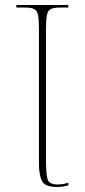

<svg xmlns="http://www.w3.org/2000/svg" viewBox="-20 -734 338 764"><path d="M207 10Q158 10 146.5 -14.5Q135 -39 135 -82V-615Q135 -654 131.5 -673Q128 -692 116 -698Q104 -704 80 -704H45V-714H252V-704H221Q194 -704 182 -698Q170 -692 166.5 -673Q163 -654 163 -615V-96Q163 -44 169 -22Q175 0 208 0Q223 0 233 -2Q243 -4 252 -7V4Q242 6 231.5 8Q221 10 207 10Z"/></svg>

Font: Noto Serif Display SemiCondensed Thin
Style: Regular
Weight: 100
Width: 4
Designer: Monotype Design Team
Foundry: Monotype Imaging Inc.
Version: Version 2.009